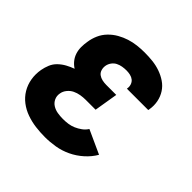

<svg xmlns="http://www.w3.org/2000/svg" viewBox="-145 -655 789 789"><g transform="rotate(45 250.0 -260.0)"><path d="M220 8Q192 8 165 4.5Q138 1 112.5 -8Q87 -17 66 -33Q45 -49 31.5 -71.5Q18 -94 13.5 -121Q9 -148 14 -176Q17 -193 24 -210Q31 -227 44.5 -240Q58 -253 74.5 -262Q91 -271 108 -277Q94 -286 84 -298.5Q74 -311 69 -326.5Q64 -342 64 -359Q64 -376 67 -393Q70 -414 79 -434.5Q88 -455 104 -471.5Q120 -488 139.5 -499Q159 -510 179.5 -516.5Q200 -523 221.5 -525.5Q243 -528 264 -528Q288 -528 311 -525.5Q334 -523 355.5 -515.5Q377 -508 395.5 -495.5Q414 -483 426 -464.5Q438 -446 442.5 -423.5Q447 -401 443 -377L442 -371H318V-373Q320 -384 316.5 -394.5Q313 -405 305 -411.5Q297 -418 286 -420.5Q275 -423 264 -423Q252 -423 240 -421Q228 -419 217 -413.5Q206 -408 198.5 -397.5Q191 -387 189 -375Q187 -363 190.5 -351.5Q194 -340 203 -333.5Q212 -327 223.5 -324.5Q235 -322 247 -322H305L288 -219H230Q216 -219 201 -216.5Q186 -214 172.5 -207.5Q159 -201 149 -188.5Q139 -176 137 -162Q134 -146 140.5 -132Q147 -118 160 -110Q173 -102 188.5 -99.5Q204 -97 220 -97Q235 -97 249.5 -99Q264 -101 278 -107Q292 -113 305 -122.5Q318 -132 326 -145L429 -98Q414 -72 390 -50.5Q366 -29 337.5 -15.5Q309 -2 279 3Q249 8 220 8Z"/></g></svg>

Font: Iosevka Curly Extrabold
Style: Italic
Weight: 800
Italic angle: -9°
Monospace: yes
Designer: Belleve Invis
Foundry: Belleve Invis
Version: Version 22.1.2; ttfautohint (v1.8.4)